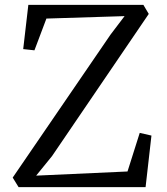

<svg xmlns="http://www.w3.org/2000/svg" viewBox="-20 -766 683 786"><path d="M56 0 32 -39 433 -625 490 -700 170 -690 121 -560 75 -565 96 -746H567L589 -709L193 -127L128 -47L502 -64L552 -222L600 -211L576 0Z"/></svg>

Font: Merriweather Light 18pt Light
Style: Regular
Weight: 300
Version: Version 2.100